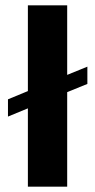

<svg xmlns="http://www.w3.org/2000/svg" viewBox="-20 -703 359 723"><path d="M309 -387 233 -356V0H85V-295L10 -264V-329L85 -360V-683H233V-421L309 -452Z"/></svg>

Font: Fahkwang
Style: Bold
Weight: 700
Designer: Suppakit Chalermlarp | Katatrad Co.,Ltd.
Foundry: Cadson Demak Co.,Ltd.
Version: Version 1.000; ttfautohint (v1.6)